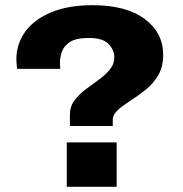

<svg xmlns="http://www.w3.org/2000/svg" viewBox="-20 -719 703 739"><path d="M249 -234V-277Q249 -309 266.5 -332.5Q284 -356 309.5 -375Q335 -394 360 -412Q385 -430 402.5 -451Q420 -472 420 -499Q420 -526 398 -549.5Q376 -573 321 -573Q274 -573 250.5 -558Q227 -543 219 -522Q211 -501 211 -481Q211 -474 211 -467.5Q211 -461 212 -454H46Q45 -462 44 -471Q43 -480 43 -491Q43 -550 77.5 -597.5Q112 -645 178 -672Q244 -699 336 -699Q466 -699 537 -646Q608 -593 608 -508Q608 -461 588.5 -428.5Q569 -396 540 -373Q511 -350 482 -331.5Q453 -313 433.5 -295.5Q414 -278 414 -256V-234ZM237 0V-171H429V0Z"/></svg>

Font: Archivo SemiExpanded ExtraBold
Style: Regular
Weight: 800
Width: 6
Designer: Hector Gatti
Foundry: Omnibus-Type
Version: Version 2.001; ttfautohint (v1.8.3)